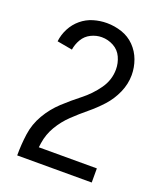

<svg xmlns="http://www.w3.org/2000/svg" viewBox="-138 -832 775 920"><g transform="rotate(20 250.0 -371.5)"><path d="M60 0V-1Q60 -56 67.5 -110Q75 -164 103 -212Q131 -260 171.5 -297.5Q212 -335 255 -368.5Q298 -402 331 -448Q364 -494 364 -549Q364 -581 350.5 -610.5Q337 -640 308.5 -655.5Q280 -671 248 -671Q220 -671 193.5 -658Q167 -645 152 -619.5Q137 -594 133 -566L55 -580Q59 -615 75.5 -646.5Q92 -678 119 -700.5Q146 -723 179.5 -733Q213 -743 248 -743Q287 -743 324.5 -730.5Q362 -718 389.5 -690Q417 -662 430.5 -625Q444 -588 444 -549Q444 -503 424.5 -459Q405 -415 373.5 -380.5Q342 -346 306 -316.5Q270 -287 236 -254.5Q202 -222 178 -181.5Q154 -141 147 -94Q145 -83 144 -72H440V0Z"/></g></svg>

Font: Iosevka SS08
Style: Regular
Weight: 400
Monospace: yes
Designer: Belleve Invis
Foundry: Belleve Invis
Version: 2.1.0; ttfautohint (v1.8.2)